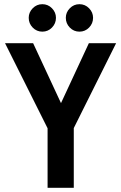

<svg xmlns="http://www.w3.org/2000/svg" viewBox="-20 -896 578 916"><path d="M4 -690H138L271 -404L404 -690H534L332 -285V0H207V-284ZM117 -811Q117 -837 136 -856.5Q155 -876 182 -876Q209 -876 228 -856.5Q247 -837 247 -811Q247 -784 228 -764.5Q209 -745 182 -745Q155 -745 136 -764.5Q117 -784 117 -811ZM294 -811Q294 -837 313 -856.5Q332 -876 359 -876Q386 -876 405 -856.5Q424 -837 424 -811Q424 -784 405 -764.5Q386 -745 359 -745Q332 -745 313 -764.5Q294 -784 294 -811Z"/></svg>

Font: Radio Canada Condensed SemiBold
Style: Regular
Weight: 600
Width: 3
Designer: Charles Daoud, Etienne Aubert Bonn, Alexandre Saumier Demers, Jacques Le Bailly
Foundry: Radio-Canada
Version: Version 2.104; ttfautohint (v1.8.4.7-5d5b);gftools[0.9.28.de